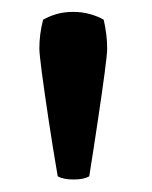

<svg xmlns="http://www.w3.org/2000/svg" viewBox="-20 -784 251 318"><path d="M45.2 -703.5Q45.2 -715.7 46.7 -727.4Q48.3 -739.2 51.3 -751.3Q60.9 -756.9 73.4 -760.6Q85.9 -764.3 101.5 -764.3Q116 -764.3 129.2 -760.6Q142.4 -756.9 151.8 -751.3Q154.5 -739.2 156 -727.4Q157.5 -715.7 157.5 -703.5Q157.5 -694.8 153.3 -663Q149.1 -631.2 142.3 -585.9Q135.6 -540.6 127.8 -491.9Q118.6 -486.7 101.8 -486.7Q84.9 -486.7 75.6 -491.9Q67.2 -540.9 60.4 -586.2Q53.6 -631.5 49.4 -663.1Q45.2 -694.8 45.2 -703.5Z"/></svg>

Font: Signika SC
Style: Regular
Weight: 300
Designer: Anna Giedryś
Foundry: Anna Giedryś
Version: Version 2.000